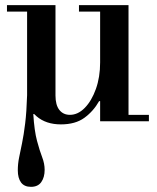

<svg xmlns="http://www.w3.org/2000/svg" viewBox="-20 -470 610 744"><path d="M216 12Q158 12 121.5 -19.5Q85 -51 85 -97V-435H195V-100Q195 -63 210 -44Q225 -25 251 -25Q282 -25 308.5 -52Q335 -79 351.5 -125Q368 -171 368 -228L388 -78H364Q342 -39 307 -13.5Q272 12 216 12ZM100 254Q74 254 61.5 237Q49 220 49 190Q49 165 54 140.5Q59 116 65.5 84.5Q72 53 77.5 8.5Q83 -36 85 -101L113 -28H109Q113 37 123.5 76Q134 115 143.5 139.5Q153 164 153 188Q153 217 140 235.5Q127 254 100 254ZM368 0V-25H557V0ZM7 -425V-450H195V-425ZM368 -16V-435H478V-16ZM286 -425V-450H478V-425Z"/></svg>

Font: Libre Bodoni
Style: Regular
Weight: 400
Designer: Pablo Impallari, Rodrigo Fuenzalida
Foundry: Impallari Type
Version: Version 2.005;gftools[0.9.23]